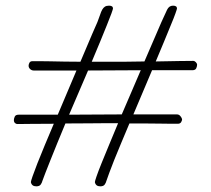

<svg xmlns="http://www.w3.org/2000/svg" viewBox="-20 -680 745 678"><path d="M41 -242Q37 -242 33 -245.5Q29 -249 29 -256Q29 -261 32 -268Q35 -275 46 -275H184L250 -431H99Q92 -431 86.5 -436Q81 -441 81 -448Q81 -453 84 -458.5Q87 -464 95 -464Q99 -464 115.5 -464Q132 -464 156 -463.5Q180 -463 208.5 -462.5Q237 -462 264 -462Q289 -522 306 -561Q323 -600 324 -602Q330 -617 333.5 -628Q337 -639 341 -646Q345 -653 350.5 -656.5Q356 -660 365 -660Q379 -660 379 -650Q379 -648 373.5 -632.5Q368 -617 357.5 -591.5Q347 -566 333.5 -532.5Q320 -499 304 -462H368Q385 -462 418.5 -462Q452 -462 490 -463L550 -602Q563 -631 570 -645.5Q577 -660 591 -660Q605 -660 605 -650Q605 -648 599.5 -632.5Q594 -617 583.5 -592Q573 -567 559.5 -533.5Q546 -500 530 -463Q576 -464 613.5 -464.5Q651 -465 663 -465Q667 -465 671.5 -460.5Q676 -456 676 -451Q676 -446 673 -439Q670 -432 659 -432H517L451 -276H605Q612 -276 617 -270Q622 -264 623 -259Q623 -254 619.5 -248.5Q616 -243 608 -243Q603 -243 585.5 -243Q568 -243 544 -243.5Q520 -244 491.5 -244Q463 -244 437 -244Q422 -208 408 -175Q394 -142 383.5 -115.5Q373 -89 366 -70Q359 -51 356 -42Q354 -34 349.5 -28Q345 -22 334 -22Q318 -22 315 -37Q315 -40 321 -57.5Q327 -75 338.5 -103.5Q350 -132 365 -168Q380 -204 397 -245H356Q337 -245 297 -244.5Q257 -244 211 -244Q196 -208 182.5 -175Q169 -142 158.5 -115.5Q148 -89 140.5 -70Q133 -51 130 -42Q128 -34 123.5 -28Q119 -22 108 -22Q92 -22 89 -37Q89 -40 95 -57.5Q101 -75 112 -103Q123 -131 138 -167Q153 -203 170 -243Q124 -243 88 -242.5Q52 -242 41 -242ZM224 -275Q269 -275 316.5 -275.5Q364 -276 410 -276Q427 -316 444 -355Q461 -394 477 -432Q431 -432 384 -431.5Q337 -431 291 -431Z"/></svg>

Font: Life Savers
Style: Regular
Weight: 400
Version: Version 2.001; ttfautohint (v0.93) -l 8 -r 50 -G 200 -x 14 -